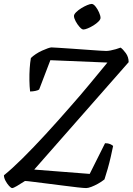

<svg xmlns="http://www.w3.org/2000/svg" viewBox="-24 -956 674 976"><path d="M38 0Q32 0 22 -11Q12 -22 4 -37Q-4 -52 -4 -65Q36 -97 90.5 -151Q145 -205 208.5 -274Q272 -343 338 -419Q385 -472 432.5 -529.5Q480 -587 522 -638L232 -650L175 -501Q170 -497 156.5 -494Q143 -491 129 -491Q126 -516 125.5 -547.5Q125 -579 127 -609Q129 -639 133 -661Q143 -671 158 -681Q173 -691 189.5 -698.5Q206 -706 219 -710.5Q232 -715 238 -715Q245 -715 274 -713Q303 -711 342 -708.5Q381 -706 419 -703Q457 -700 484.5 -698.5Q512 -697 516 -697Q525 -697 538 -699.5Q551 -702 565 -706Q579 -710 589 -714Q601 -706 615.5 -686Q630 -666 630 -640L150 -94L432 -72L510 -228Q526 -228 536 -223.5Q546 -219 551 -214Q546 -189 539 -158.5Q532 -128 523.5 -98Q515 -68 507 -44Q492 -32 474 -22Q456 -12 440 -6Q424 0 414 0Q403 0 371 -3.5Q339 -7 297.5 -12.5Q256 -18 214.5 -23Q173 -28 142.5 -32Q112 -36 103 -36Q80 -21 62 -10.5Q44 0 38 0ZM400 -806Q392 -806 380.5 -819Q369 -832 360.5 -848Q352 -864 352 -875Q352 -883 363 -894Q374 -905 389.5 -914.5Q405 -924 419.5 -930Q434 -936 442 -936Q451 -936 461.5 -923Q472 -910 479.5 -893Q487 -876 487 -865Q487 -857 476.5 -846.5Q466 -836 451.5 -827Q437 -818 422.5 -812Q408 -806 400 -806Z"/></svg>

Font: Texturina Medium 12pt Light
Style: Italic
Weight: 300
Italic angle: -11°
Version: Version 1.002